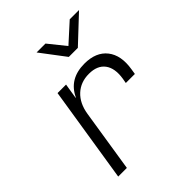

<svg xmlns="http://www.w3.org/2000/svg" viewBox="-218 -910 1036 1036"><g transform="rotate(-45 300.0 -392.5)"><path d="M77 0 164 -550H229L215 -463H217Q262 -560 379 -560Q467 -560 509.5 -506Q552 -452 537 -359L532 -328H463L468 -356Q479 -426 450 -465Q421 -504 357 -504Q294 -504 252 -465Q210 -426 199 -356L143 0ZM345 -645 239 -785H307L385 -688L492 -785H563L414 -645Z"/></g></svg>

Font: NKDuy Mono ExtraLight
Style: Italic
Weight: 200
Italic angle: -9°
Monospace: yes
Designer: NKDuy
Foundry: NKDuy
Version: Version 2.251; ttfautohint (v1.8.4.7-5d5b)